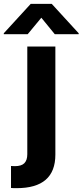

<svg xmlns="http://www.w3.org/2000/svg" viewBox="-84 -770 426 989"><path d="M201.2 -530.3V26.4Q201.2 199.2 2 199.2H-11.7Q-16.6 198.2 -27.3 198.2V85L-7.8 85.9Q26.4 85.9 41.5 70.6Q56.6 55.2 56.6 24.4V-530.3ZM128.9 -678.7 58.6 -593.8H-64.5V-598.6L74.2 -750H182.6L321.3 -598.6V-593.8H198.2Z"/></svg>

Font: WEMIX Pretendard
Style: Bold
Weight: 700
Designer: Base glyphs from Inter by Rasmus Andersson; Hangeul glyphs from Noto Sans CJK(Source Han Sans) by Jang Soo-young and Kan
Foundry: Kil Hyung-jin
Version: Version 1.000